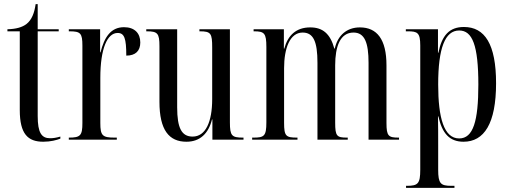

<svg xmlns="http://www.w3.org/2000/svg" viewBox="-20 -678 2470 932"><path d="M190 10C226 10 255 2 273 -5V-15C252 -9 238 -7 223 -7C182 -7 163 -33 163 -115V-526H265V-536H163V-658H153C147 -616 135 -582 108 -561C88 -546 59 -537 16 -536V-526H76V-144C76 -28 115 10 190 10Z M314 0H547V-10H536C477 -10 467 -20 467 -81V-300C467 -443 501 -518 551 -518C584 -518 593 -491 593 -408C638 -408 661 -431 661 -472C661 -516 634 -546 582 -546C517 -546 486 -496 468 -424H466V-536H314V-526H317C371 -526 380 -517 380 -456V-81C380 -20 370 -10 315 -10H314Z M885 10C951 10 992 -30 1009 -98H1011V0H1162V-10H1159C1105 -10 1096 -19 1096 -84V-536H948V-526H950C1004 -526 1010 -516 1010 -447V-197C1010 -86 978 -15 915 -15C862 -15 840 -56 840 -157V-536H690V-526H693C745 -526 754 -516 754 -454V-184C754 -46 801 10 885 10Z M1204 0H1424V-10H1422C1368 -10 1359 -17 1359 -82V-347C1359 -443 1387 -520 1449 -520C1501 -520 1521 -477 1521 -373V0H1668V-10H1664C1615 -10 1607 -17 1607 -83V-361C1607 -452 1631 -520 1696 -520C1750 -520 1769 -471 1769 -373V0H1917V-10H1915C1866 -10 1856 -17 1856 -81V-361C1856 -487 1810 -545 1727 -545C1663 -545 1619 -506 1605 -442H1603C1583 -515 1546 -545 1486 -545C1417 -545 1377 -506 1360 -442H1358V-536H1211V-526H1213C1263 -526 1273 -517 1273 -450V-84C1273 -17 1262 -10 1210 -10H1204Z M1951 234H2186V224H2170C2119 224 2107 213 2107 146V27C2107 -21 2107 -65 2106 -113H2108C2126 -32 2161 10 2230 10C2330 10 2388 -78 2388 -274C2388 -464 2333 -547 2232 -547C2161 -547 2125 -506 2108 -422H2106V-536H1950V-526H1959C2006 -526 2020 -520 2020 -457V146C2020 213 2009 224 1956 224H1951ZM2209 -6C2135 -6 2107 -106 2107 -268C2107 -444 2140 -530 2209 -530C2273 -530 2302 -458 2302 -267C2302 -90 2277 -6 2209 -6Z"/></svg>

Font: Noto Serif Display ExtraCondensed
Style: Regular
Weight: 400
Width: 2
Designer: Monotype Design Team
Foundry: Monotype Imaging Inc.
Version: Version 2.009